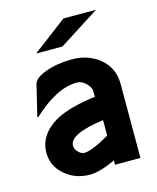

<svg xmlns="http://www.w3.org/2000/svg" viewBox="-102 -718 655 802"><g transform="rotate(-15 225.5 -316.5)"><path d="M299 -126V-193Q150 -173 150 -122Q150 -108 162 -95Q174 -82 188 -81Q221 -81 299 -126ZM409 0H299V-19Q232 13 188 13Q125 13 80 -26Q35 -65 35 -122Q35 -201 120 -250Q182 -282 291 -296V-320Q291 -337 272.5 -355Q254 -373 234 -373Q146 -373 42 -276H37L69 -409Q75 -436 125.5 -454Q176 -472 239 -472Q305 -472 354 -435Q409 -392 409 -320ZM390 -646 215 -534H101L249 -646Z"/></g></svg>

Font: RailwayN12
Style: Semibold
Weight: 400
Version: 1999; 1.0, initial release  Kernus: V2.0